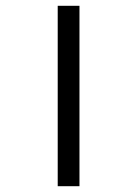

<svg xmlns="http://www.w3.org/2000/svg" viewBox="-20 -642 396 662"><path d="M179 0H254V-622H179Z"/></svg>

Font: Noto Sans Devanagari Extra Condensed
Style: Regular
Weight: 400
Width: 2
Designer: Monotype Design Team
Foundry: Monotype Imaging Inc.
Version: 1.000